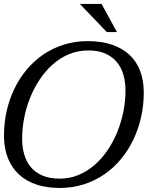

<svg xmlns="http://www.w3.org/2000/svg" viewBox="-30 -933 829 964"><path d="M-9.8 -241.2V-254.4Q-9.8 -317.9 3.9 -377.4Q17.6 -437 43.2 -489.5Q68.8 -542 105.7 -585.4Q142.6 -628.9 189.2 -660.4Q235.8 -691.9 291.5 -709.2Q347.2 -726.6 410.2 -726.6Q479 -726.6 531.7 -708.7Q584.5 -690.9 620.1 -657.7Q655.8 -624.5 673.8 -576.4Q691.9 -528.3 691.9 -467.8Q691.9 -404.3 678.2 -344Q664.6 -283.7 638.9 -230.5Q613.3 -177.2 576.4 -133.1Q539.6 -88.9 492.7 -56.9Q445.8 -24.9 389.6 -7.1Q333.5 10.7 269.5 10.7Q203.6 10.7 152.3 -6.6Q101.1 -23.9 65.7 -56.6Q30.3 -89.4 11 -136Q-8.3 -182.6 -9.8 -241.2ZM413.6 -679.7Q361.3 -679.7 316.4 -660.9Q271.5 -642.1 234.6 -609.4Q197.8 -576.7 168.9 -533.2Q140.1 -489.7 120.6 -440.7Q101.1 -391.6 91.1 -339.1Q81.1 -286.6 81.1 -236.8Q81.1 -194.3 91.6 -157.7Q102.1 -121.1 124.8 -94Q147.5 -66.9 183.3 -51.5Q219.2 -36.1 270 -36.1Q319.8 -36.1 363.5 -54.2Q407.2 -72.3 443.8 -103.8Q480.5 -135.3 509.5 -178Q538.6 -220.7 558.6 -269.8Q578.6 -318.8 589.4 -372.3Q600.1 -425.8 600.1 -478.5Q600.1 -520.5 589.6 -557.1Q579.1 -593.8 556.6 -621.1Q534.2 -648.4 498.8 -664.1Q463.4 -679.7 413.6 -679.7ZM557.1 -772H506.3L371.1 -913.1H480Z"/></svg>

Font: Arian AMU Serif
Style: Italic
Weight: 400
Italic angle: -15°
Designer: Ruben Hakobyan (Tarumian)
Foundry: Ruben Hakobyan (Tarumian)
Version: Version 1.002